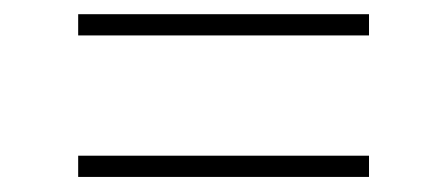

<svg xmlns="http://www.w3.org/2000/svg" viewBox="-20 -418 617 265"><path d="M489.3 -203.1H87.9V-173.8H489.3ZM489.3 -398.4H87.9V-369.1H489.3Z"/></svg>

Font: Estedad-FD VF
Style: Regular
Weight: 100
Designer: Amin Abedi
Version: Version 7.3